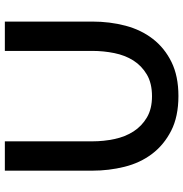

<svg xmlns="http://www.w3.org/2000/svg" viewBox="-2 -748 756 792"><g transform="rotate(-90 376.0 -352.0)"><path d="M376 6Q291 6 232.5 -24Q174 -54 137 -103Q100 -152 84 -216.5Q68 -281 68 -349V-710H189V-349Q189 -302 198.5 -257.5Q208 -213 230 -179Q252 -145 287.5 -124Q323 -103 375 -103Q429 -103 465 -124.5Q501 -146 522.5 -180Q544 -214 553 -258.5Q562 -303 562 -349V-710H683V-349Q683 -277 666 -212.5Q649 -148 611.5 -99.5Q574 -51 516 -22.5Q458 6 376 6Z"/></g></svg>

Font: Rising Sun SemiBold
Style: Regular
Weight: 600
Designer: Matt McInerney, Pablo Impallari, Rodrigo Fuenzalida (Raleway font), Stephen Hutchings (Greek), Cristiano Sobral (main ch
Foundry: The Rising Sun Project Authors
Version: Version 4.327; ttfautohint (v1.8.4.7-5d5b-dirty)